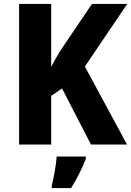

<svg xmlns="http://www.w3.org/2000/svg" viewBox="-20 -800 666 975"><path d="M625 -66 411 -462 626 -780H447L288 -545C270 -515 253 -487 240 -460V-780H77V-66H240V-313L295 -351L442 -66ZM416 6V-5H268C265 36 253 103 243 142V155H341C373 104 397 55 416 6Z"/></svg>

Font: Noto Sans Malayalam UI SemiCondensed ExtraBold
Style: Regular
Weight: 800
Width: 4
Designer: Jelle Bosma - Monotype Design Team
Foundry: Monotype Imaging Inc.
Version: Version 2.104